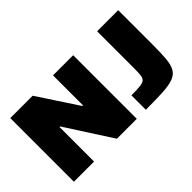

<svg xmlns="http://www.w3.org/2000/svg" viewBox="-80 -1078 1468 1468"><g transform="rotate(-45 654.0 -344.0)"><path d="M71 0V-688H313L526 -364H533V-688H751V0H536L295 -374H289V0ZM849 0V-156Q908 -156 941 -159.5Q974 -163 988.5 -174.5Q1003 -186 1006.5 -212.5Q1010 -239 1010 -285V-688H1238V-320Q1238 -227 1233 -167.5Q1228 -108 1209 -74Q1190 -40 1148.5 -24Q1107 -8 1034 -4Q961 0 849 0Z"/></g></svg>

Font: Saira Expanded ExtraBold
Style: Regular
Weight: 800
Width: 7
Designer: Hector Gatti with collaboration of the Omnibus-Type team
Foundry: Omnibus-Type
Version: Version 1.101